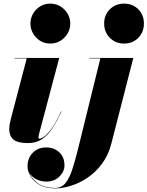

<svg xmlns="http://www.w3.org/2000/svg" viewBox="-20 -780 814 1060"><path d="M148 -650Q148 -679 162.2 -704Q176.5 -729 201.2 -744.5Q226 -760 257.5 -760Q289 -760 314 -744.5Q339 -729 353.5 -704Q368 -679 368 -650Q368 -621 353.5 -595.8Q339 -570.5 314 -555Q289 -539.5 257.5 -539.5Q226 -539.5 201.2 -555Q176.5 -570.5 162.2 -595.8Q148 -621 148 -650ZM320 -164.5Q295 -111.5 269.5 -72.2Q244 -33 211.8 -11.5Q179.5 10 133.5 10Q76 10 53.5 -10.5Q31 -31 31 -67Q31 -85.5 35.2 -103.5Q39.5 -121.5 41.5 -129.5L127.5 -457.5H60.5V-460H307L194.5 -36.5Q192.5 -29 192.5 -22Q192.5 -14 199.5 -14Q203 -14 218.8 -22.5Q234.5 -31 259.8 -62.8Q285 -94.5 317.5 -165ZM555 -650Q555 -697.5 586.5 -728.8Q618 -760 665 -760Q712.5 -760 743.5 -728.8Q774.5 -697.5 774.5 -650Q774.5 -603 743.5 -571.2Q712.5 -539.5 665 -539.5Q618 -539.5 586.5 -571.2Q555 -603 555 -650ZM716 -460 595 11.5Q578.5 76 543.8 123Q509 170 464.5 200.2Q420 230.5 373.2 245.2Q326.5 260 285 260Q232 260 198 240.2Q164 220.5 148 192.2Q132 164 132 138.5Q132 92.5 161.2 63.2Q190.5 34 234 34Q279 34 307.5 61Q336 88 336 133Q336 167 308 194.8Q280 222.5 236 222.5Q205 222.5 178.5 208.5Q152 194.5 140.5 170.5Q151.5 203 187 230.2Q222.5 257.5 285 257.5Q320 257.5 342 230Q364 202.5 379.5 154.2Q395 106 410.5 43.5L534 -457.5H473V-460Z"/></svg>

Font: Bodoni* 72pt Fatface
Style: Italic
Weight: 900
Italic angle: -13°
Version: Version 2.3